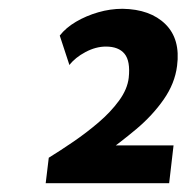

<svg xmlns="http://www.w3.org/2000/svg" viewBox="-20 -714 444 437"><path d="M116 -633Q130 -651 153 -664.5Q176 -678 203.5 -686Q231 -694 259 -694Q322 -693 356.5 -659Q391 -625 383 -564Q378 -524 352.5 -487.5Q327 -451 290 -420Q253 -389 215.5 -362.5Q178 -336 149 -314L172 -383H375L365 -297H84L91 -355Q117 -371 147 -391.5Q177 -412 204.5 -435.5Q232 -459 251 -485Q270 -511 273 -537Q277 -575 263.5 -591.5Q250 -608 221 -608Q198 -608 174.5 -595.5Q151 -583 138 -566Z"/></svg>

Font: Josefin Sans Medium
Style: Italic
Weight: 500
Italic angle: -7°
Designer: Santiago Orozco
Foundry: Typemade
Version: Version 2.000